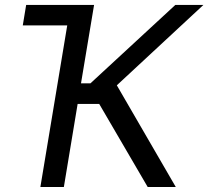

<svg xmlns="http://www.w3.org/2000/svg" viewBox="-20 -747 833 767"><path d="M355.8 -727.3H84.5L71 -645.6H248.6L141.3 0H235.1L290.1 -331.7H376.4L570 0H682.2L446.7 -406.2L792.6 -727.3H680.4L341.3 -414.1H303.6Z"/></svg>

Font: Margiela Sans Text
Style: Italic
Weight: 400
Italic angle: -9.39999°
Designer: Stefan Endress, Andreas Faust
Version: Version 1.100;FEAKit 1.0